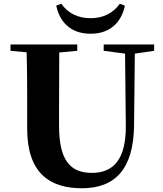

<svg xmlns="http://www.w3.org/2000/svg" viewBox="-20 -984 869 1024"><path d="M280 -954C296 -875 350 -804 463 -804C576 -804 630 -875 646 -954L619 -964C583 -914 531 -887 463 -887C395 -887 342 -914 307 -964ZM533 -713 647 -698 651 -316C653 -135 586 -62 470 -62C355 -62 295 -129 295 -312V-406L296 -704L392 -713V-747H36V-713L122 -705C125 -605 125 -504 125 -406V-297C125 -61 245 20 417 20C595 20 692 -84 695 -314L699 -698L802 -713V-747H533Z"/></svg>

Font: GenKiMin2 TW H
Style: Regular
Weight: 900
Version: Version 2.100;PS 2.1;hotconv 16.6.51;makeotf.lib2.5.65220 DE